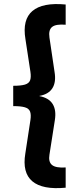

<svg xmlns="http://www.w3.org/2000/svg" viewBox="-20 -825 394 959"><path d="M308 112.5Q192.5 123.5 141.5 80.5Q90.5 37.5 106.5 -58.5L132 -225.5Q136 -252.5 130.2 -267.8Q124.5 -283 104.5 -289Q84.5 -295 46 -295V-396.5Q84.5 -396.5 104.5 -402.5Q124.5 -408.5 130.2 -423.5Q136 -438.5 132 -466L107 -630Q91 -727 142 -770.2Q193 -813.5 308 -802.5V-701.5Q258.5 -705.5 240 -690.2Q221.5 -675 227 -637.5L252.5 -465.5Q261 -415 241.8 -384.5Q222.5 -354 177 -346V-345Q224 -336 243 -305.5Q262 -275 254 -225L227 -52.5Q221 -16.5 239.8 -1Q258.5 14.5 308 11.5Z"/></svg>

Font: Geologica Cursive SemiBold
Style: Regular
Weight: 600
Designer: Sindre Bremnes, Frode Helland
Foundry: Monokrom Skriftforlag AS
Version: Version 1.010;gftools[0.9.28]